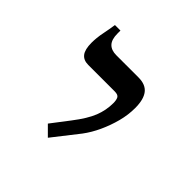

<svg xmlns="http://www.w3.org/2000/svg" viewBox="-104 -734 518 518"><g transform="rotate(45 154.5 -475.5)"><path d="M143 -304 116 -331 155 -382Q182 -417 192 -442.5Q202 -468 202 -495Q202 -507 198.5 -513.5Q195 -520 182 -520H81Q63 -520 54 -531.5Q45 -543 45 -569Q45 -577 46 -587.5Q47 -598 50 -612.5Q53 -627 56 -647H77V-636Q77 -613 87 -602.5Q97 -592 116 -592H201Q228 -592 240.5 -576Q253 -560 253 -527Q253 -501 246 -474.5Q239 -448 227.5 -423Q216 -398 201 -378Z"/></g></svg>

Font: Noto Serif Hebrew Light
Style: Regular
Weight: 300
Version: Version 2.003